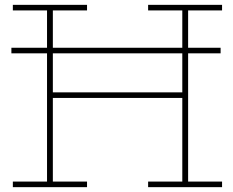

<svg xmlns="http://www.w3.org/2000/svg" viewBox="-20 -772 963 792"><path d="M890 -575V-552H27V-575ZM740 -391V-368H187V-391ZM33 -729V-752H339V-729H198V-23H339V0H33V-23H174V-729ZM591 -729V-752H896V-729H756V-23H896V0H591V-23H732V-729Z"/></svg>

Font: Hepta Slab ExtraLight ExtraLight
Style: Regular
Weight: 250
Version: Version 1.102